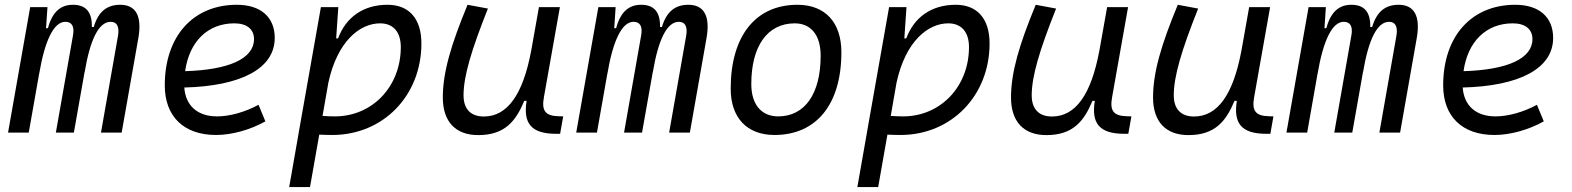

<svg xmlns="http://www.w3.org/2000/svg" viewBox="-20 -547 6485 792"><path d="M175.8 -517.6H104.5L13.2 0H98.6L141.6 -243.7V-242.7C165 -380.9 202.1 -457 249.5 -457C276.9 -457 288.1 -437.5 280.8 -399.4L210.4 0H284.7L329.1 -251V-249C351.6 -383.3 387.2 -457 436.5 -457C462.9 -457 473.1 -436.5 466.8 -399.4L396.5 0H481.9L550.8 -390.6C566.4 -480.5 540.5 -527.3 476.1 -527.3C421.9 -527.3 385.7 -500 366.7 -435.5H358.9C360.4 -498 333.5 -527.3 281.2 -527.3C230 -527.3 195.8 -498 177.7 -430.7H169.9Z M875.5 -66.9C794.9 -66.9 745.6 -110.8 740.2 -186C975.1 -191.9 1113.3 -264.6 1113.3 -390.6C1113.3 -476.6 1055.2 -527.3 957 -527.3C776.4 -527.3 659.7 -397.5 659.7 -194.8C659.7 -66.4 738.3 9.8 871.1 9.8C936.5 9.8 1011.7 -11.2 1074.7 -46.4L1046.4 -114.7C990.7 -84.5 927.7 -66.9 875.5 -66.9ZM743.7 -253.4C760.7 -375.5 836.9 -450.7 946.8 -450.7C998.5 -450.7 1027.8 -426.3 1027.8 -385.7C1027.8 -305.2 924.8 -258.8 743.7 -253.4Z M1258.8 224.6 1296.9 8.3C1314.9 9.3 1332.5 9.8 1350.6 9.8C1560.5 9.8 1718.3 -152.3 1718.3 -367.7C1718.3 -469.7 1667.5 -527.3 1578.6 -527.3C1477.5 -527.3 1406.7 -475.1 1374.5 -388.7H1366.7L1375.5 -517.6H1303.7L1212.4 -1V-0.5C1212.4 -0.5 1212.4 -0.5 1212.4 -0.5L1172.9 224.6ZM1310.5 -68.8 1334.5 -206.1C1371.6 -377 1464.4 -450.7 1547.9 -450.7C1602.1 -450.7 1633.3 -415 1633.3 -353C1633.3 -189.9 1516.1 -66.9 1361.3 -66.9C1342.8 -66.9 1325.7 -67.9 1310.5 -68.8Z M1952.6 10.3C2062.5 10.3 2107.9 -47.4 2142.6 -130.9H2152.3C2137.7 -40 2169.4 4.9 2273.4 4.9H2290.5L2303.2 -66.9L2286.6 -67.4C2229.5 -68.4 2213.4 -89.4 2223.6 -146L2289.6 -517.6H2203.1L2170.9 -336.4V-336.9C2137.2 -157.2 2073.2 -66.4 1975.6 -66.4C1921.9 -66.4 1892.1 -97.2 1892.1 -153.8C1892.1 -231.9 1923.8 -338.9 1992.7 -511.7L1908.7 -527.3C1840.3 -362.3 1806.6 -248 1806.6 -145C1806.6 -45.4 1858.9 10.3 1952.6 10.3Z M2519.5 -517.6H2448.2L2356.9 0H2442.4L2485.4 -243.7V-242.7C2508.8 -380.9 2545.9 -457 2593.3 -457C2620.6 -457 2631.8 -437.5 2624.5 -399.4L2554.2 0H2628.4L2672.9 -251V-249C2695.3 -383.3 2731 -457 2780.3 -457C2806.6 -457 2816.9 -436.5 2810.5 -399.4L2740.2 0H2825.7L2894.5 -390.6C2910.2 -480.5 2884.3 -527.3 2819.8 -527.3C2765.6 -527.3 2729.5 -500 2710.4 -435.5H2702.6C2704.1 -498 2677.2 -527.3 2625 -527.3C2573.7 -527.3 2539.6 -498 2521.5 -430.7H2513.7Z M3174.8 9.8C3348.1 9.8 3450.7 -117.2 3450.7 -331.5C3450.7 -455.1 3383.3 -527.3 3269.5 -527.3C3096.7 -527.3 2994.1 -398.4 2994.1 -181.2C2994.1 -61 3061.5 9.8 3174.8 9.8ZM3189.9 -66.9C3120.6 -66.9 3079.1 -116.2 3079.1 -200.2C3079.1 -357.4 3146 -450.7 3258.3 -450.7C3326.2 -450.7 3365.2 -400.9 3365.2 -317.4C3365.2 -159.7 3299.8 -66.9 3189.9 -66.9Z M3602.5 224.6 3640.6 8.3C3658.7 9.3 3676.3 9.8 3694.3 9.8C3904.3 9.8 4062 -152.3 4062 -367.7C4062 -469.7 4011.2 -527.3 3922.4 -527.3C3821.3 -527.3 3750.5 -475.1 3718.3 -388.7H3710.4L3719.2 -517.6H3647.5L3556.2 -1V-0.5C3556.2 -0.5 3556.2 -0.5 3556.2 -0.5L3516.6 224.6ZM3654.3 -68.8 3678.2 -206.1C3715.3 -377 3808.1 -450.7 3891.6 -450.7C3945.8 -450.7 3977.1 -415 3977.1 -353C3977.1 -189.9 3859.9 -66.9 3705.1 -66.9C3686.5 -66.9 3669.4 -67.9 3654.3 -68.8Z M4296.4 10.3C4406.2 10.3 4451.7 -47.4 4486.3 -130.9H4496.1C4481.4 -40 4513.2 4.9 4617.2 4.9H4634.3L4647 -66.9L4630.4 -67.4C4573.2 -68.4 4557.1 -89.4 4567.4 -146L4633.3 -517.6H4546.9L4514.6 -336.4V-336.9C4481 -157.2 4417 -66.4 4319.3 -66.4C4265.6 -66.4 4235.8 -97.2 4235.8 -153.8C4235.8 -231.9 4267.6 -338.9 4336.4 -511.7L4252.4 -527.3C4184.1 -362.3 4150.4 -248 4150.4 -145C4150.4 -45.4 4202.6 10.3 4296.4 10.3Z M4882.3 10.3C4992.2 10.3 5037.6 -47.4 5072.3 -130.9H5082C5067.4 -40 5099.1 4.9 5203.1 4.9H5220.2L5232.9 -66.9L5216.3 -67.4C5159.2 -68.4 5143.1 -89.4 5153.3 -146L5219.2 -517.6H5132.8L5100.6 -336.4V-336.9C5066.9 -157.2 5002.9 -66.4 4905.3 -66.4C4851.6 -66.4 4821.8 -97.2 4821.8 -153.8C4821.8 -231.9 4853.5 -338.9 4922.4 -511.7L4838.4 -527.3C4770 -362.3 4736.3 -248 4736.3 -145C4736.3 -45.4 4788.6 10.3 4882.3 10.3Z M5449.2 -517.6H5377.9L5286.6 0H5372.1L5415 -243.7V-242.7C5438.5 -380.9 5475.6 -457 5522.9 -457C5550.3 -457 5561.5 -437.5 5554.2 -399.4L5483.9 0H5558.1L5602.5 -251V-249C5625 -383.3 5660.6 -457 5710 -457C5736.3 -457 5746.6 -436.5 5740.2 -399.4L5669.9 0H5755.4L5824.2 -390.6C5839.8 -480.5 5814 -527.3 5749.5 -527.3C5695.3 -527.3 5659.2 -500 5640.1 -435.5H5632.3C5633.8 -498 5606.9 -527.3 5554.7 -527.3C5503.4 -527.3 5469.2 -498 5451.2 -430.7H5443.4Z M6148.9 -66.9C6068.4 -66.9 6019 -110.8 6013.7 -186C6248.5 -191.9 6386.7 -264.6 6386.7 -390.6C6386.7 -476.6 6328.6 -527.3 6230.5 -527.3C6049.8 -527.3 5933.1 -397.5 5933.1 -194.8C5933.1 -66.4 6011.7 9.8 6144.5 9.8C6210 9.8 6285.2 -11.2 6348.1 -46.4L6319.8 -114.7C6264.2 -84.5 6201.2 -66.9 6148.9 -66.9ZM6017.1 -253.4C6034.2 -375.5 6110.4 -450.7 6220.2 -450.7C6272 -450.7 6301.3 -426.3 6301.3 -385.7C6301.3 -305.2 6198.2 -258.8 6017.1 -253.4Z"/></svg>

Font: Cascadia Code PL SemiLight
Style: Italic
Weight: 350
Italic angle: -10°
Monospace: yes
Designer: Aaron Bell
Foundry: Saja Typeworks
Version: Version 2404.023